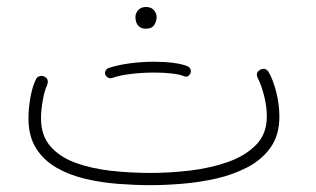

<svg xmlns="http://www.w3.org/2000/svg" viewBox="-20 -523 910 553"><path d="M62 -182.1Q62 -210.4 67.6 -242.2Q73.2 -273.9 83.5 -294.4Q86.4 -301.3 93.8 -303.5Q101.1 -305.7 107.9 -302.2Q122.1 -295.9 115.7 -277.8Q108.4 -263.2 103.3 -234.6Q98.1 -206.1 98.1 -182.1Q98.1 -132.8 125 -101.8Q151.9 -70.8 197.3 -54.2Q242.7 -37.6 298.8 -31.2Q355 -24.9 413.6 -24.9Q468.3 -24.9 526.9 -31.7Q585.4 -38.6 635.7 -56.2Q686 -73.7 717.3 -105.5Q748.5 -137.2 748.5 -187Q748.5 -216.8 740.5 -248Q732.4 -279.3 722.7 -297.4Q714.8 -313.5 729 -321.8Q744.1 -330.1 753.9 -315.4Q767.1 -292 775.9 -256.8Q784.7 -221.7 784.7 -187Q784.7 -134.3 759.8 -98.9Q734.9 -63.5 693.6 -41.7Q652.3 -20 603 -8.8Q553.7 2.4 504.2 6.3Q454.6 10.3 413.6 10.3Q369.1 10.3 320.6 6.6Q272 2.9 226.1 -7.8Q180.2 -18.6 143.1 -39.8Q106 -61 84 -95.7Q62 -130.4 62 -182.1ZM370.1 -474.6Q370.1 -484.9 378.2 -493.9Q386.2 -502.9 400.9 -502.9Q418 -502.9 426.3 -489.7Q431.2 -481.9 431.2 -473.6Q431.2 -462.9 424.6 -451.7Q418 -440.4 399.9 -440.4Q387.7 -440.4 381.1 -446.3Q374.5 -452.1 372.1 -460Q370.1 -465.8 370.1 -474.6ZM283.2 -308.1Q281.2 -314 284.2 -319.6Q287.1 -325.2 293 -327.1Q318.8 -335.9 354.2 -340.6Q389.6 -345.2 424.3 -345.2Q453.1 -345.2 478.5 -342Q503.9 -338.9 521 -332Q526.4 -329.1 528.8 -323Q531.2 -316.9 527.8 -311Q521.5 -298.8 509.8 -303.7Q496.1 -309.1 473.1 -311.5Q450.2 -314 424.3 -314Q390.6 -314 357.7 -310.1Q324.7 -306.2 302.7 -298.3Q296.4 -296.4 291 -299.6Q285.6 -302.7 283.2 -308.1Z"/></svg>

Font: Mikhak-DS2-FD ExtraLight
Style: Regular
Weight: 200
Designer: Amin Abedi
Version: Version 3.2